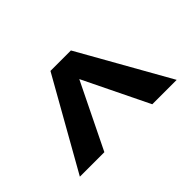

<svg xmlns="http://www.w3.org/2000/svg" viewBox="-143 -588 690 690"><g transform="rotate(45 202.0 -243.0)"><path d="M366 3V-121.5L116.5 -243.5L366 -365V-489L22.5 -295V-191Z"/></g></svg>

Font: Anybody Thin SemiBold
Style: Regular
Weight: 600
Version: Version 1.113;gftools[0.9.25]